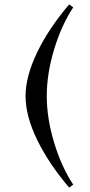

<svg xmlns="http://www.w3.org/2000/svg" viewBox="-20 -720 401 858"><path d="M307.1 -687Q254.9 -607.9 221.9 -499.5Q189 -391.1 189 -291Q189 -190.9 221.9 -82.5Q254.9 25.9 307.1 105L289.1 118.2Q198.7 12.7 146.5 -94.2Q94.2 -201.2 94.2 -291Q94.2 -377.4 145.3 -484.4Q196.3 -591.3 289.1 -700.2Z"/></svg>

Font: Halibut Exp
Style: Regular
Weight: 400
Width: 7
Designer: Matteo Maggi
Foundry: Collletttivo
Version: Version 3.080 | FøM Fix